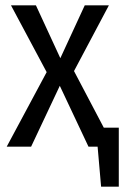

<svg xmlns="http://www.w3.org/2000/svg" viewBox="-20 -547 463 716"><path d="M367 -71H423V149H357L344 0H310L203 -227L96 0H5L154 -278L21 -527H114L205 -330L296 -527H386L256 -282Z"/></svg>

Font: Fira Sans Extra Condensed
Style: Regular
Weight: 400
Width: 1
Designer: Carrois Corporate & Edenspiekermann AG
Foundry: Carrois Corporate GbR & Edenspiekermann AG
Version: Version 4.203